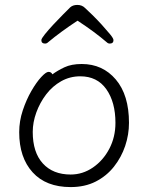

<svg xmlns="http://www.w3.org/2000/svg" viewBox="-20 -744 602 780"><path d="M295 -660Q260 -637 230 -615Q200 -593 175 -572Q170 -567 163 -567Q148 -567 148 -581Q148 -587 162.5 -605Q177 -623 197.5 -645Q218 -667 237 -686Q256 -705 265 -714Q276 -724 294 -724Q313 -724 325 -712Q336 -702 355 -683.5Q374 -665 393.5 -643.5Q413 -622 427 -605Q441 -588 441 -581Q441 -567 426 -567Q419 -567 414 -572Q364 -615 295 -660ZM193 -442Q213 -457 241.5 -470.5Q270 -484 312 -484Q397 -484 450.5 -421Q504 -358 504 -245Q504 -197 488.5 -151Q473 -105 443 -67Q413 -29 369 -6.5Q325 16 267 16Q167 16 112.5 -44Q58 -104 58 -207Q58 -252 72.5 -295.5Q87 -339 107.5 -374.5Q128 -410 147.5 -431Q167 -452 177 -452Q188 -452 193 -442ZM267 -35Q316 -35 357.5 -63.5Q399 -92 424 -139.5Q449 -187 449 -245Q449 -329 412 -381.5Q375 -434 306 -434Q264 -434 228.5 -414Q193 -394 167.5 -360.5Q142 -327 127.5 -287Q113 -247 113 -208Q113 -125 154 -80Q195 -35 267 -35Z"/></svg>

Font: Moon Stars Kai T Light
Style: Regular
Weight: 300
Designer: GuiWonder
Version: Version 1.101